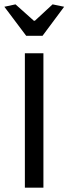

<svg xmlns="http://www.w3.org/2000/svg" viewBox="-36 -860 314 880"><path d="M-16 -829 35 -840 119 -765H124L205 -840L258 -829L159 -696H84ZM78 -616H163V0H78Z"/></svg>

Font: Athiti Medium
Style: Regular
Weight: 500
Designer: CadsonDemak Team
Foundry: CadsonDemak
Version: Version 1.032